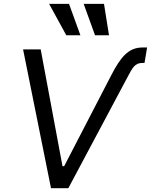

<svg xmlns="http://www.w3.org/2000/svg" viewBox="-20 -986 791 1006"><path d="M563.2 -592.3 316.1 -115.1H307.5L193.2 -727.3H100.9L247.2 0H338.1L648.4 -582.4C674 -630.3 686.1 -656.2 725.9 -656.2H737.2L750.7 -737.2H726.6C651.3 -737.2 610.8 -683.9 563.2 -592.3ZM237.2 -965.9 327.4 -801.1H401.3L341.6 -965.9ZM418.3 -965.9 478 -801.1H551.1L524.9 -965.9Z"/></svg>

Font: Margiela Sans
Style: Italic
Weight: 400
Italic angle: -9.39999°
Designer: Stefan Endress, Andreas Faust
Version: Version 1.100;FEAKit 1.0